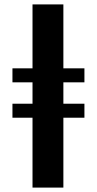

<svg xmlns="http://www.w3.org/2000/svg" viewBox="-20 -851 440 871"><path d="M127.5 0V-317H36.5V-380.5H127.5V-477.5H36.5V-541H127.5V-831H267.5V-541H363V-477.5H267.5V-380.5H363V-317H267.5V0Z"/></svg>

Font: Merriweather 28pt
Style: Bold
Weight: 700
Version: Version 2.100